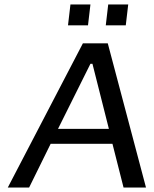

<svg xmlns="http://www.w3.org/2000/svg" viewBox="-20 -844 692 864"><path d="M637 0 465 -649H353L15 0H111L208 -197H486L536 0ZM470 -264H241L387 -557H396ZM376 -730 387 -824H297L286 -730ZM546 -730 557 -824H467L456 -730Z"/></svg>

Font: Gamestation Text
Style: Italic
Weight: 400
Designer: Jonas Hecksher
Foundry: Jonas Hecksher, Playtypeª, e-types AS
Version: Version 1.003